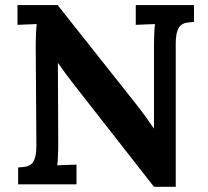

<svg xmlns="http://www.w3.org/2000/svg" viewBox="-20 -720 813 750"><path d="M666.5 9.8H581.5L261.7 -398.9Q236.3 -431.6 207 -473.6H206.1L207.5 -164.1Q207.5 -150.4 207.3 -137.2Q207 -124 206.5 -112.1Q206.1 -100.1 205.3 -90.3Q204.6 -80.6 203.6 -74.2L278.8 -77.1V0H50.8V-65.9Q67.4 -66.9 80.8 -69.1Q94.2 -71.3 103.3 -79.8Q112.3 -88.4 117.2 -105.5Q122.1 -122.6 122.1 -152.8L119.6 -536.1Q119.6 -549.8 119.9 -563Q120.1 -576.2 120.6 -588.1Q121.1 -600.1 121.8 -609.9Q122.6 -619.6 123.5 -626L48.3 -623V-700.2H205.1L510.7 -314.5Q536.1 -282.2 552.5 -259Q568.8 -235.8 580.6 -218.8H581.5V-536.1Q581.5 -549.8 581.8 -563Q582 -576.2 582.5 -588.1Q583 -600.1 583.7 -609.9Q584.5 -619.6 585.4 -626L510.3 -623V-700.2H737.8V-634.3Q720.7 -633.3 707.5 -630.9Q694.3 -628.4 685.3 -620.1Q676.3 -611.8 671.4 -594.7Q666.5 -577.6 666.5 -547.4Z"/></svg>

Font: DimaFred
Style: Bold
Weight: 800
Designer: R.Balvardi
Foundry: R.Balvardi (r.balvardi@gmail.com)
Version: Version 1.00;August 2, 2018;FontCreator 11.5.0.2427 64-bit